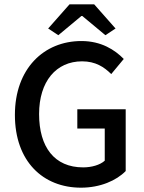

<svg xmlns="http://www.w3.org/2000/svg" viewBox="-20 -857 665 889"><path d="M302 -837 203 -725 250 -694 357 -783H361L468 -694L515 -725L416 -837ZM49 -325C49 -110 179 12 355 12C444 12 519 -21 562 -65V-351H338V-262H465V-113C443 -93 404 -82 365 -82C232 -82 161 -176 161 -329C161 -480 240 -573 360 -573C422 -573 462 -547 495 -514L553 -584C512 -626 449 -667 357 -667C183 -667 49 -539 49 -325Z"/></svg>

Font: Cambridge Sans Medium
Style: Regular
Weight: 500
Version: Version 2.020;PS 002.020;hotconv 1.0.88;makeotf.lib2.5.64775